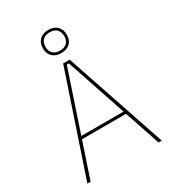

<svg xmlns="http://www.w3.org/2000/svg" viewBox="-201 -948 949 1056"><g transform="rotate(-30 274.0 -420.0)"><path d="M38 0 253 -639H294.5L510.5 0H490L280.5 -623H267L58.5 0ZM127 -226V-243.5H421V-226ZM198 -765.5V-766.5Q198 -800.5 218.5 -820Q239 -839.5 274 -839.5Q309 -839.5 329.2 -820Q349.5 -800.5 349.5 -766.5V-765.5Q349.5 -732 329.2 -712.5Q309 -693 274 -693Q239 -693 218.5 -712.5Q198 -732 198 -765.5ZM214.5 -765.5Q214.5 -738.5 230 -723.5Q245.5 -708.5 274 -708.5Q302.5 -708.5 318 -723.5Q333.5 -738.5 333.5 -765.5V-766.5Q333.5 -794 318 -809.2Q302.5 -824.5 274 -824.5Q245.5 -824.5 230 -809.2Q214.5 -794 214.5 -766.5Z"/></g></svg>

Font: Anek Latin Thin
Style: Regular
Weight: 250
Designer: Yesha Goshar
Foundry: Ek Type
Version: Version 1.003